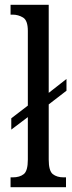

<svg xmlns="http://www.w3.org/2000/svg" viewBox="-20 -780 302 800"><path d="M24 0V-41H33Q62 -41 79 -54.5Q96 -68 96 -115V-292L27 -240V-287L96 -340V-651Q96 -695 76 -707Q56 -719 33 -719H24V-760H183V-393L257 -451V-402L183 -345V-115Q183 -68 200 -54.5Q217 -41 245 -41H255V0Z"/></svg>

Font: Noto Serif Lao ExtraCondensed
Style: Regular
Weight: 400
Width: 2
Designer: Monotype Design Team
Foundry: Monotype Imaging Inc.
Version: Version 2.003; ttfautohint (v1.8.4.7-5d5b)